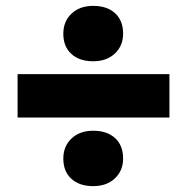

<svg xmlns="http://www.w3.org/2000/svg" viewBox="-20 -594 637 655"><path d="M298 -385Q251 -385 223.5 -410Q196 -435 196 -479Q196 -521 224 -547.5Q252 -574 298 -574Q345 -574 372.5 -549Q400 -524 400 -479Q400 -438 372 -411.5Q344 -385 298 -385ZM40 -193V-341H558V-193ZM298 41Q251 41 223.5 16Q196 -9 196 -53Q196 -95 224 -121.5Q252 -148 298 -148Q345 -148 372.5 -123Q400 -98 400 -53Q400 -12 372 14.5Q344 41 298 41Z"/></svg>

Font: Lexend ExtraBold
Style: Regular
Weight: 800
Designer: Bonnie Shaver-Troup, Thomas Jockin
Foundry: Lexend
Version: Version 1.007; ttfautohint (v1.8.3)